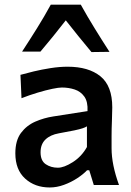

<svg xmlns="http://www.w3.org/2000/svg" viewBox="-20 -796 563 826"><path d="M194 10.5Q130 10.5 88 -27.8Q46 -66 46 -136.5Q46 -191.5 70.2 -224Q94.5 -256.5 132 -272.8Q169.5 -289 209 -295L356.5 -318Q358.5 -358.5 342.8 -380.5Q327 -402.5 301.2 -411Q275.5 -419.5 246 -419.5Q232.5 -419.5 204.8 -413.8Q177 -408 142 -397.5Q107 -387 72.5 -373.5L68 -474Q91 -480.5 125.2 -488.8Q159.5 -497 197.8 -503Q236 -509 271 -509Q361 -509 412 -467.8Q463 -426.5 463 -334Q463 -310.5 461.5 -276Q460 -241.5 460 -211V-158Q460 -88 492 0H383.5L364 -63.5H354.5Q338.5 -46.5 312.2 -29.2Q286 -12 255.2 -0.8Q224.5 10.5 194 10.5ZM229 -74.5Q255.5 -74.5 293.2 -98.5Q331 -122.5 354 -163.5V-252.5Q347 -248 335 -244Q323 -240 299.5 -235Q276 -230 233.5 -222.5Q196.5 -216 175.5 -195.8Q154.5 -175.5 154.5 -141Q154.5 -104.5 176.8 -89.5Q199 -74.5 229 -74.5ZM373.5 -572Q315.5 -641.5 263 -708.5Q209.5 -639.5 154 -574H75Q108 -624.5 139.5 -675Q171 -725.5 198.5 -776H327.5Q355.5 -725.5 386.8 -674.8Q418 -624 451 -573Z"/></svg>

Font: Commissioner Flair Medium
Style: Regular
Weight: 500
Designer: Kostas Bartsokas
Foundry: Kostas Bartsokas
Version: Version 1.000; ttfautohint (v1.8.3)